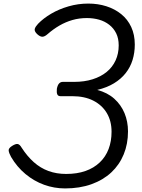

<svg xmlns="http://www.w3.org/2000/svg" viewBox="-20 -1035 796 1074"><path d="M344 19Q283 19 226.5 -1.5Q170 -22 122.5 -61.5Q75 -101 42 -157Q30 -179 28.5 -192.5Q27 -206 48 -219Q67 -231 78.5 -229.5Q90 -228 101 -209Q132 -161 169 -128Q206 -95 251 -78.5Q296 -62 350 -62Q411 -62 458 -78.5Q505 -95 538 -126.5Q571 -158 587.5 -201.5Q604 -245 604 -298Q604 -358 577.5 -402.5Q551 -447 502 -472Q453 -497 384 -497H318Q305 -497 300.5 -507Q296 -517 298 -538Q302 -559 310.5 -568Q319 -577 331 -577H395Q452 -577 498 -591.5Q544 -606 576.5 -632.5Q609 -659 626.5 -697Q644 -735 644 -781Q644 -820 630 -848.5Q616 -877 591 -896.5Q566 -916 534 -925Q502 -934 466 -934Q423 -934 385 -923Q347 -912 312.5 -892Q278 -872 246 -844Q229 -829 216 -829.5Q203 -830 187 -845Q171 -861 174.5 -873.5Q178 -886 193 -902Q223 -933 266.5 -958.5Q310 -984 363.5 -999.5Q417 -1015 474 -1015Q528 -1015 575 -1000Q622 -985 658 -956Q694 -927 714 -884Q734 -841 734 -786Q734 -740 721.5 -699.5Q709 -659 683 -626Q657 -593 617.5 -569Q578 -545 524 -532Q581 -517 619 -483Q657 -449 676.5 -402Q696 -355 696 -300Q696 -230 672 -171.5Q648 -113 602.5 -70.5Q557 -28 491.5 -4.5Q426 19 344 19Z"/></svg>

Font: Playwrite ZA
Style: Regular
Weight: 400
Designer: Veronika Burian, José Scaglione
Foundry: TypeTogether
Version: Version 1.002